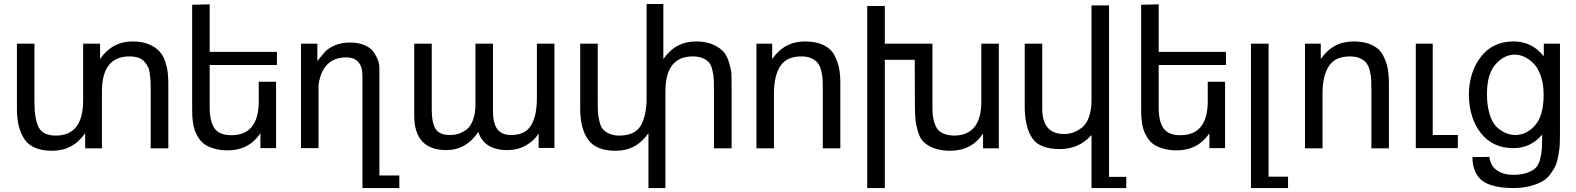

<svg xmlns="http://www.w3.org/2000/svg" viewBox="-20 -743 7904 963"><path d="M259.8 -63Q397 -63 397 -240.2V-523.9H481.9V-446.8Q542.5 -535.2 646 -535.2Q692.9 -535.2 728.5 -520Q761.2 -505.9 780.8 -484.4Q798.8 -464.4 809.1 -433.1Q818.8 -403.8 821.3 -378.9Q824.2 -348.6 824.2 -326.2V1H735.8V-293Q735.8 -323.7 735.4 -333Q734.4 -350.6 731.9 -370.6Q729 -395 722.7 -406.7Q715.8 -419.9 704.6 -433.1Q692.9 -447.3 673.8 -453.6Q655.3 -460 628.9 -460Q491.2 -460 491.2 -283.2V1H407.2V-75.2Q346.2 13.2 242.2 13.2Q143.1 13.2 104 -43Q64.9 -99.1 64.9 -195.8V-523.9H152.8V-230Q152.8 -146.5 173.8 -105Q195.3 -63 259.8 -63Z M1140.1 -64.9Q1277.8 -64.9 1277.8 -235.8V-333H1364.7V0H1286.1V-74.2Q1228 11.2 1121.1 11.2Q1085.9 11.2 1056.6 2.9Q1027.8 -5.4 1009.3 -17.1Q991.2 -28.8 978 -48.3Q964.8 -67.9 958.5 -84.5Q952.1 -101.6 948.2 -125.5Q945.3 -144.5 944.3 -164.1Q943.8 -173.3 943.8 -200.2V-719.2L1031.7 -721.2V-482.9H1369.1V-417H1031.7V-204.1Q1031.7 -135.7 1055.2 -100.6Q1079.1 -64.9 1140.1 -64.9Z M1736.8 -529.8Q1777.3 -529.8 1808.1 -516.6Q1839.4 -503.4 1854 -481.9Q1868.7 -460.4 1876 -440.4Q1882.8 -421.4 1882.8 -399.9V137.2H1982.9V200.2H1797.9V-361.8Q1797.9 -454.6 1716.8 -455.1Q1597.7 -455.1 1577.6 -316.9V0H1489.7V-523.9H1571.8V-437Q1604 -476.6 1613.3 -486.3Q1627.4 -501 1658.7 -515.1Q1691.9 -529.8 1736.8 -529.8Z M2544.4 -65.9Q2613.8 -65.9 2643.1 -113.3Q2672.9 -161.6 2672.9 -251V-523.9H2760.7V-1H2681.6V-74.2Q2660.6 -38.1 2618.7 -14.2Q2577.1 9.8 2524.9 9.8Q2408.7 9.8 2378.9 -81.1Q2317.9 9.8 2218.8 9.8Q2057.6 9.8 2057.6 -164.1V-523.9H2145.5V-192.9Q2145.5 -129.9 2163.6 -98.1Q2182.1 -65.9 2237.8 -65.9Q2259.3 -65.9 2278.8 -71.8Q2297.9 -77.6 2319.3 -92.8Q2338.9 -106.9 2352.1 -140.6Q2364.7 -173.3 2364.7 -219.2V-523.9H2452.6V-183.1Q2452.6 -126 2473.6 -96.2Q2495.1 -65.9 2544.4 -65.9Z M3085 -63Q3162.6 -63 3191.9 -109.9Q3220.7 -156.2 3223.1 -240.2V-723.1H3307.1V-446.8Q3367.7 -535.2 3472.2 -535.2Q3522.9 -535.2 3558.1 -518.6Q3595.2 -501 3611.3 -481Q3627.9 -460 3637.7 -425.8Q3647.9 -390.1 3648.4 -373.5Q3649.4 -349.1 3649.4 -326.2V1H3561V-293Q3561 -328.1 3559.6 -349.6Q3558.1 -371.1 3552.2 -394.5Q3546.4 -418 3535.2 -430.7Q3524.4 -442.9 3503.9 -451.7Q3484.4 -460 3454.1 -460Q3317.4 -460 3317.4 -283.2V200.2H3232.4V-75.2Q3171.4 13.2 3068.4 13.2Q2969.7 13.2 2929.7 -43Q2890.1 -98.6 2890.1 -195.8V-523.9H2978V-230Q2978 -202.6 2979 -180.2Q2979.5 -164.1 2985.8 -137.2Q2992.2 -109.9 3001.5 -97.7Q3012.2 -84 3033.2 -73.7Q3055.7 -63 3085 -63Z M4000 -460Q3926.8 -460 3895.5 -414.1Q3863.8 -367.7 3861.8 -283.2V1H3773.9V-523.9H3853V-446.8Q3913.6 -535.2 4018.1 -535.2Q4073.2 -535.2 4111.3 -516.6Q4148.9 -498 4166 -464.4Q4183.6 -429.7 4189 -398.9Q4194.8 -366.7 4194.8 -326.2V1H4106.9V-293Q4106.9 -318.8 4106 -343.3Q4105.5 -361.3 4099.1 -387.2Q4093.8 -410.6 4082.5 -425.8Q4072.3 -439.9 4050.8 -450.2Q4030.8 -460 4000 -460Z M4763.7 -63Q4901.9 -63 4901.9 -233.9V-523.9H4989.7V1H4910.6V-73.2Q4853 13.2 4745.6 13.2Q4697.8 13.2 4662.6 -0.5Q4630.4 -13.2 4610.8 -32.7Q4593.3 -50.3 4583.5 -85Q4573.2 -121.1 4571.3 -146.5Q4568.8 -177.2 4568.8 -219.2L4567.9 -442.9H4418V200.2H4329.6V-712.9H4418V-523.9H4656.7V-202.1Q4656.7 -136.7 4678.2 -101.1Q4699.2 -65.9 4763.7 -63Z M5317.9 -70.8Q5340.8 -70.8 5361.8 -78.1Q5382.8 -85.4 5405.3 -102.1Q5428.2 -119.1 5441.4 -154.8Q5454.6 -190.4 5454.6 -242.2V-715.8H5542.5V144H5628.9V200.2H5454.6V-65.9Q5394 2.9 5298.8 4.9Q5196.3 4.9 5159.2 -47.4Q5122.1 -100.1 5119.6 -196.8V-523.9H5207.5V-196.8Q5207.5 -70.8 5317.9 -70.8Z M5899.9 -64.9Q6037.6 -64.9 6037.6 -235.8V-333H6124.5V0H6045.9V-74.2Q5987.8 11.2 5880.9 11.2Q5845.7 11.2 5816.4 2.9Q5787.6 -5.4 5769 -17.1Q5751 -28.8 5737.8 -48.3Q5724.6 -67.9 5718.3 -84.5Q5711.9 -101.6 5708 -125.5Q5705.1 -144.5 5704.1 -164.1Q5703.6 -173.3 5703.6 -200.2V-719.2L5791.5 -721.2V-482.9H6128.9V-417H5791.5V-204.1Q5791.5 -135.7 5814.9 -100.6Q5838.9 -64.9 5899.9 -64.9Z M6440.4 143.1V200.2H6254.4V-523.9H6342.8V143.1Z M6751.5 -460Q6678.2 -460 6647 -414.1Q6615.2 -367.7 6613.3 -283.2V1H6525.4V-523.9H6604.5V-446.8Q6665 -535.2 6769.5 -535.2Q6824.7 -535.2 6862.8 -516.6Q6900.4 -498 6917.5 -464.4Q6935.1 -429.7 6940.4 -398.9Q6946.3 -366.7 6946.3 -326.2V1H6858.4V-293Q6858.4 -318.8 6857.4 -343.3Q6856.9 -361.3 6850.6 -387.2Q6845.2 -410.6 6834 -425.8Q6823.7 -439.9 6802.2 -450.2Q6782.2 -460 6751.5 -460Z M7166 -523.9V-65.9H7292V0H7081.1V-523.9Z M7578.1 -469.2Q7524.9 -469.2 7481.4 -420.9Q7438 -372.1 7438 -271Q7438 -213.9 7451.7 -168.9Q7464.4 -127 7487.8 -105Q7509.8 -84.5 7533.7 -75.2Q7557.6 -65.9 7580.1 -65.9Q7636.2 -65.9 7679.2 -114.3Q7722.2 -162.1 7722.2 -268.1Q7722.2 -322.8 7707.5 -363.8Q7692.4 -405.3 7670.4 -426.3Q7646 -449.2 7624.5 -458.5Q7600.1 -469.2 7578.1 -469.2ZM7347.2 -264.2Q7347.2 -378.9 7406.7 -457Q7466.3 -535.2 7571.8 -535.2Q7663.6 -535.2 7723.1 -460.9V-523.9H7804.2V-69.8Q7804.2 -45.9 7803.2 -18.6Q7802.7 -1 7796.9 33.2Q7791.5 64.5 7783.2 85Q7775.9 103 7756.8 129.4Q7740.2 152.8 7715.3 167Q7690.9 180.7 7653.8 190.4Q7615.7 200.2 7569.8 200.2Q7547.4 200.2 7515.1 197.3Q7492.2 195.3 7460.9 186Q7431.6 177.2 7411.6 161.1Q7391.6 144.5 7378.4 115.7Q7365.2 86.4 7365.2 44.9L7450.2 43.9Q7455.6 88.4 7487.3 110.8Q7520 133.8 7568.8 133.8Q7611.8 133.8 7638.2 124Q7667.5 113.3 7681.6 99.6Q7697.3 84.5 7704.6 55.7Q7711.9 26.4 7713.4 1.5Q7714.8 -22.9 7714.8 -67.9Q7657.7 0 7570.8 0Q7466.8 0 7407.7 -75.2Q7349.6 -149.4 7347.2 -264.2Z"/></svg>

Font: Miedinger*
Style: Book
Weight: 400
Version: Version 001.000